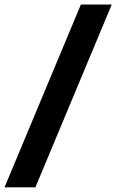

<svg xmlns="http://www.w3.org/2000/svg" viewBox="-25 -694 508 839"><path d="M-5.2 124.5 328.5 -674.3H463.3L129.7 124.5Z"/></svg>

Font: Anek Odia Medium
Style: Regular
Weight: 500
Designer: Yesha Goshar & Mahesh Sahu (Odia), Yesha Goshar (Latin)
Foundry: Ek Type
Version: Version 1.003